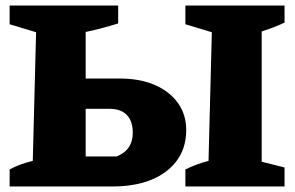

<svg xmlns="http://www.w3.org/2000/svg" viewBox="-20 -677 1072 697"><path d="M15 0V-62Q52 -82 99 -93L111 -560L15 -589V-657H409V-592Q380 -583 350.5 -575Q321 -567 291 -561V-392H414Q488 -392 542 -368.5Q596 -345 626 -303Q656 -261 656 -205Q656 -111 584 -55.5Q512 0 387 0ZM653 0V-62Q694 -82 737 -93L749 -560L653 -589V-657H1013V-595Q973 -576 930 -563V-90L1013 -69V0ZM291 -109H403Q462 -132 462 -195Q462 -237 440.5 -259.5Q419 -282 377 -282H291Z"/></svg>

Font: Piazzolla SC ExtraBold
Style: Regular
Weight: 800
Designer: Juan Pablo del Peral
Foundry: Huerta Tipografica
Version: Version 1.330